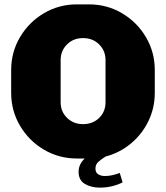

<svg xmlns="http://www.w3.org/2000/svg" viewBox="-20 -714 758 877"><path d="M687 -394V-290Q687 -221 658 -161Q629 -101 578 -58.5Q527 -16 462 1Q440 15 428 26.5Q416 38 416 56Q416 74 428.5 82Q441 90 460 90Q490 90 527 76L540 119Q492 143 436 143Q396 143 367.5 126Q339 109 339 71Q339 36 367 10H331Q249 10 180.5 -30.5Q112 -71 71.5 -139.5Q31 -208 31 -290V-394Q31 -476 71.5 -544.5Q112 -613 180.5 -653.5Q249 -694 331 -694H387Q469 -694 537.5 -653.5Q606 -613 646.5 -544.5Q687 -476 687 -394ZM359 -147Q404 -147 433 -175.5Q462 -204 462 -247V-440Q462 -482 433 -511Q404 -540 359 -540Q315 -540 286 -511Q257 -482 257 -440V-247Q257 -204 286.5 -175.5Q316 -147 359 -147Z"/></svg>

Font: Chivo Black
Style: Regular
Weight: 900
Designer: Hector Gatti
Foundry: Omnibus-Type
Version: Version 1.007